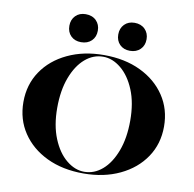

<svg xmlns="http://www.w3.org/2000/svg" viewBox="-85 -851 956 948"><g transform="rotate(10 393.5 -376.5)"><path d="M393.5 11.3Q288.7 11.3 209.7 -26.6Q130.6 -64.5 85.9 -131.5Q41.1 -198.4 41.1 -285.5Q41.1 -372.6 86.3 -439.5Q131.5 -506.5 211.7 -544.4Q291.9 -582.3 393.5 -582.3Q498.4 -582.3 577.4 -544.4Q656.5 -506.5 701.2 -439.5Q746 -372.6 746 -285.5Q746 -198.4 700.8 -131.5Q655.6 -64.5 575.8 -26.6Q496 11.3 393.5 11.3ZM396 2.4Q446 2.4 486.7 -32.7Q527.4 -67.7 552 -132.7Q576.6 -197.6 576.6 -285.5Q576.6 -374.2 550 -438.7Q523.4 -503.2 480.6 -538.3Q437.9 -573.4 391.1 -573.4Q341.1 -573.4 300.4 -538.3Q259.7 -503.2 235.1 -438.3Q210.5 -373.4 210.5 -285.5Q210.5 -197.6 237.1 -132.7Q263.7 -67.7 306.5 -32.7Q349.2 2.4 396 2.4ZM269.4 -625Q237.9 -625 218.5 -644.4Q199.2 -663.7 199.2 -695.2Q199.2 -725.8 218.5 -745.6Q237.9 -765.3 269.4 -765.3Q302.4 -765.3 322.2 -745.6Q341.9 -725.8 341.9 -695.2Q341.9 -663.7 322.2 -644.4Q302.4 -625 269.4 -625ZM514.5 -625Q483.1 -625 463.7 -644.4Q444.4 -663.7 444.4 -695.2Q444.4 -725.8 463.7 -745.6Q483.1 -765.3 514.5 -765.3Q546.8 -765.3 566.5 -745.6Q586.3 -725.8 586.3 -695.2Q586.3 -663.7 566.5 -644.4Q546.8 -625 514.5 -625Z"/></g></svg>

Font: Playfair 144pt SemiExpanded Black
Style: Regular
Weight: 900
Width: 6
Designer: Claus Eggers Sørensen
Foundry: Claus Eggers Sørensen
Version: Version 2.203